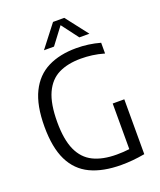

<svg xmlns="http://www.w3.org/2000/svg" viewBox="-170 -1050 963 1159"><g transform="rotate(-20 312.0 -470.0)"><path d="M407 6.5Q289 6.5 209 -31.5Q129 -69.5 88.5 -152.2Q48 -235 48 -369Q48 -505.5 89.2 -589.2Q130.5 -673 207 -711.2Q283.5 -749.5 389.5 -749.5Q468 -749.5 543 -728.5V-659.5Q502.5 -671 466.2 -675.8Q430 -680.5 393.5 -680.5Q310 -680.5 251.2 -651.5Q192.5 -622.5 161.2 -554.2Q130 -486 130 -368.5Q130 -256 160.5 -188.8Q191 -121.5 251.2 -91.8Q311.5 -62 401.5 -62Q445 -62 483 -67V-360H557.5V-7.5Q515 0 479 3.2Q443 6.5 407 6.5ZM203 -804 313 -946H385L495 -804H430.5L349 -912L267.5 -804Z"/></g></svg>

Font: Encode Sans SmCnd
Style: Regular
Weight: 400
Width: 4
Designer: Multiple Designers
Foundry: Impallari Type
Version: Version 3.002; ttfautohint (v1.8.3) -l 8 -r 50 -G 200 -x 14 